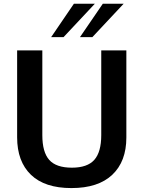

<svg xmlns="http://www.w3.org/2000/svg" viewBox="-20 -981 757 1012"><path d="M249.5 -785.2 369.6 -961.4H480L314.9 -785.2ZM401.4 -785.2 522 -961.4H631.8L466.8 -785.2ZM356.4 10.3Q215.8 10.3 143.1 -59.8Q70.3 -129.9 70.3 -257.3V-715.3H203.1V-268.6Q203.1 -179.2 239.5 -138.2Q275.9 -97.2 358.9 -97.2Q440.4 -97.2 477.1 -138.4Q513.7 -179.7 513.7 -269V-715.3H646V-256.3Q646 -129.9 571.8 -59.8Q497.6 10.3 356.4 10.3Z"/></svg>

Font: Oxygen
Style: Bold
Weight: 700
Designer: vernon adams
Foundry: Vernon Adams
Version: Version 0.2.3 webfont; ttfautohint (v0.93.3-1d66) -l 8 -r 50